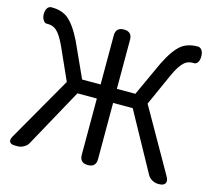

<svg xmlns="http://www.w3.org/2000/svg" viewBox="-106 -875 1110 1003"><g transform="rotate(15 449.0 -373.5)"><path d="M55 0Q33 0 26.5 -11.5Q20 -23 31 -42L231 -391L153 -565Q127 -622 103 -642Q84 -658 57 -658Q56 -658 55 -658Q44 -656 35 -666Q27 -676 24 -689Q21 -708 26 -725Q33 -744 49 -747Q52 -747 55 -747Q108 -747 142 -721Q181 -690 220 -611L305 -424H405V-689Q405 -733 449 -733Q493 -733 493 -689V-424H593L679 -611Q718 -690 757 -721Q791 -747 844 -747Q846 -747 848 -747Q865 -744 872 -724Q877 -707 874 -687Q872 -674 864 -665Q855 -656 844 -658Q843 -658 842 -658Q814 -658 796 -642Q772 -622 746 -565L668 -391L862 -50Q875 -27 867 -13.5Q859 0 833 0H830Q812 0 795.5 -9.5Q779 -19 771 -35L599 -348H546H493V-44Q493 0 449 0Q405 0 405 -44V-348H300L128 -35Q120 -19 103.5 -9.5Q87 0 69 0Z"/></g></svg>

Font: GenSenRounded TW R
Style: Regular
Weight: 400
Version: Version 1.501;PS 1;hotconv 16.6.51;makeotf.lib2.5.65220